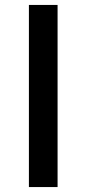

<svg xmlns="http://www.w3.org/2000/svg" viewBox="-20 -757 349 777"><path d="M97 0H213V-737H97Z"/></svg>

Font: Noto Sans CJK TC Medium
Style: Regular
Weight: 500
Designer: Ryoko NISHIZUKA 西塚涼子 (kana, bopomofo & ideographs); Paul D. Hunt (Latin, Greek & Cyrillic); Sandoll Communications 산돌커뮤니
Foundry: Adobe
Version: Version 2.004;hotconv 1.0.118;makeotfexe 2.5.65603